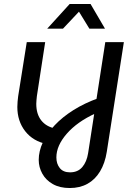

<svg xmlns="http://www.w3.org/2000/svg" viewBox="-20 -720 672 957"><path d="M327.8 217.2Q278 217.2 243.4 197.6Q208.8 178 190.9 145.6Q173 113.2 173 77Q173 33.8 193.5 -10.4Q214 -54.6 252.6 -95.7Q291.2 -136.8 346.3 -171.4Q401.4 -206 471 -231L455.4 -154.6Q365 -113.2 313 -53.7Q261 5.8 261 64.8Q261 96.4 278 117.7Q295 139 329 139Q367.8 139 390.1 112.9Q412.4 86.8 419.2 43.4L504.8 -510H597.4L512.2 37Q503.2 93.8 478.6 134.5Q454 175.2 416 196.2Q378 217.2 327.8 217.2ZM214.2 -1.8Q144.8 -15.8 105.6 -66Q66.4 -116.2 66.4 -187Q66.4 -198.8 67.7 -214.1Q69 -229.4 70.6 -240.6L113.4 -510H205.2L163.8 -240.8Q162.8 -230.8 161.8 -220.5Q160.8 -210.2 160.8 -202.6Q160.8 -151.4 185.5 -120Q210.2 -88.6 255.6 -79.4ZM215.2 -577 327.2 -700H431.4L503.4 -577H425.6L373.6 -661.8L293.8 -577Z"/></svg>

Font: MuseoModerno Thin
Style: Italic
Weight: 100
Italic angle: -9°
Designer: Pablo Cosgaya, Héctor Gatti, Marcela Romero, and the Authors of The MuseoModerno Project.
Foundry: Omnibus-Type Team
Version: Version 1.003